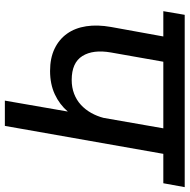

<svg xmlns="http://www.w3.org/2000/svg" viewBox="-15 -765 780 790"><g transform="rotate(90 375.0 -370.0)"><path d="M309 -275Q340 -275 366 -285Q392 -295 411.5 -313Q431 -331 444.5 -355Q458 -379 465 -406L508 -652H234L196 -437Q183 -363 210.5 -319Q238 -275 309 -275ZM41 -740H750L734 -652H613L498 0H394L439 -259Q410 -225 368 -205.5Q326 -186 272 -186Q219 -186 180.5 -204.5Q142 -223 118.5 -256Q95 -289 88 -335Q81 -381 91 -437L130 -652H26Z"/></g></svg>

Font: SVN-Poppins Medium
Style: Italic
Weight: 500
Italic angle: -10°
Designer: Ninad Kale (Devanagari), Jonny Pinhorn (Latin)
Foundry: Indian Type Foundry
Version: Version 3.002 2017; ttfautohint (v1.8.3)